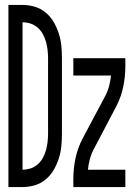

<svg xmlns="http://www.w3.org/2000/svg" viewBox="-20 -755 540 775"><path d="M14 0V-735H71Q96 -735 120 -728Q144 -721 164 -704.5Q184 -688 196.5 -666.5Q209 -645 217 -620.5Q225 -596 227.5 -571Q230 -546 230 -521V-215Q230 -189 227.5 -164Q225 -139 217 -114.5Q209 -90 196.5 -68.5Q184 -47 164 -30.5Q144 -14 120 -7Q96 0 71 0ZM71 -70Q87 -70 103 -75Q119 -80 132 -91.5Q145 -103 153 -117.5Q161 -132 165.5 -148.5Q170 -165 172 -181.5Q174 -198 174 -215V-521Q174 -537 172 -553.5Q170 -570 165.5 -586.5Q161 -603 153 -617.5Q145 -632 132 -643.5Q119 -655 103 -660Q87 -665 71 -665ZM276 0V-33Q276 -74 284.5 -115Q293 -156 312 -193L405 -368Q415 -387 420.5 -408Q426 -429 428 -450H276V-520H486V-488Q486 -446 477.5 -405Q469 -364 450 -327L358 -152Q348 -133 342.5 -112Q337 -91 335 -70H486V0Z"/></svg>

Font: Iosevka Curly
Style: Regular
Weight: 400
Monospace: yes
Designer: Belleve Invis
Foundry: Belleve Invis
Version: Version 22.1.2; ttfautohint (v1.8.4)